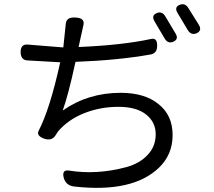

<svg xmlns="http://www.w3.org/2000/svg" viewBox="-20 -858 1040 931"><path d="M346 -773Q391 -771 385 -739L361 -630Q574 -639 712 -669Q742 -676 742 -638Q743 -600 711 -594Q555 -566 346 -558Q311 -396 284 -322Q407 -408 565 -408Q682 -408 749 -353Q817 -299 817 -203Q817 -108 750 -44Q623 77 345 47Q300 44 289 4Q279 -36 314 -31Q449 -9 594 -48Q658 -66 696 -107Q735 -148 735 -207Q735 -266 688 -303Q642 -340 554 -340Q466 -340 388 -309Q310 -278 261 -220L248 -200Q230 -173 193 -186Q156 -200 167 -223Q222 -329 272 -556L114 -565Q81 -566 80 -605Q80 -644 113 -642L287 -628L299 -743Q302 -776 346 -773ZM739 -794Q766 -806 782 -778L831 -696Q848 -668 821 -656Q794 -644 778 -672L729 -755Q713 -783 739 -794ZM850 -834Q877 -846 894 -818L944 -738Q961 -710 934 -697Q907 -685 890 -713L841 -795Q824 -823 850 -834Z"/></svg>

Font: Swei Gothic CJK TC Regular
Style: Regular
Weight: 400
Version: Version 2.129